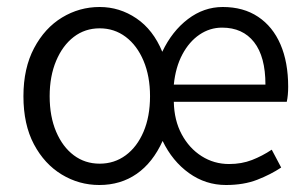

<svg xmlns="http://www.w3.org/2000/svg" viewBox="-20 -517 881 549"><path d="M264 12Q206 12 156.5 -18Q107 -48 77 -104.5Q47 -161 47 -242Q47 -322 77.5 -379.5Q108 -437 157.5 -467Q207 -497 265 -497Q322 -497 370 -464.5Q418 -432 444 -369Q472 -428 517.5 -462.5Q563 -497 617 -497Q676 -497 718 -469Q760 -441 782 -390Q804 -339 804 -269Q804 -257 803 -246Q802 -235 800 -226H477Q478 -173 499.5 -133Q521 -93 556.5 -70.5Q592 -48 635 -48Q671 -48 700.5 -59.5Q730 -71 757 -89L784 -38Q754 -18 715.5 -3Q677 12 626 12Q568 12 520.5 -22Q473 -56 445 -114Q417 -52 371 -20Q325 12 264 12ZM265 -49Q307 -49 339.5 -73Q372 -97 390.5 -140.5Q409 -184 409 -242Q409 -299 390.5 -343Q372 -387 339.5 -411.5Q307 -436 265 -436Q223 -436 191 -411.5Q159 -387 140.5 -343Q122 -299 122 -242Q122 -184 140.5 -140.5Q159 -97 191 -73Q223 -49 265 -49ZM477 -275H739Q739 -355 706.5 -396.5Q674 -438 615 -438Q580 -438 550.5 -418Q521 -398 501.5 -361.5Q482 -325 477 -275Z"/></svg>

Font: Assistant ExtraLight
Style: Regular
Weight: 400
Version: Version 3.000